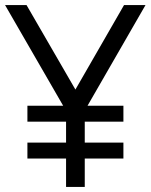

<svg xmlns="http://www.w3.org/2000/svg" viewBox="-20 -740 596 760"><path d="M88.5 -258.5V-321.5H230L0 -720H85L278.5 -385.5L471 -720H556L326.5 -321.5H468.5V-258.5H315.5V-175.5H468.5V-112.5H315.5V0H241.5V-112.5H88.5V-175.5H241.5V-258.5Z"/></svg>

Font: Cns Manrope
Style: Regular
Weight: 400
Designer: Mikhail Sharanda
Foundry: Mikhail Sharanda
Version: Version 4.504